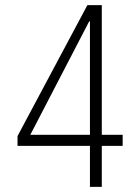

<svg xmlns="http://www.w3.org/2000/svg" viewBox="-20 -725 538 745"><path d="M329 0V-159H48V-197L319 -705H375V-202H456V-159H375V0ZM329 -202V-642H326L93 -193L87 -202Z"/></svg>

Font: Nunito Sans 7pt Condensed ExtraLight
Style: Regular
Weight: 250
Width: 3
Designer: Vernon Adams
Foundry: Vernon Adams
Version: Version 3.101;gftools[0.9.27]